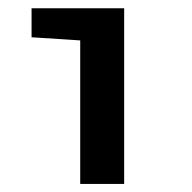

<svg xmlns="http://www.w3.org/2000/svg" viewBox="-20 -458 478 478"><path d="M179.7 -357.4 58.6 -365.2V-437.5H289.1V0H179.7Z"/></svg>

Font: Sudo Variable
Style: Regular
Weight: 400
Monospace: yes
Designer: Jens Kutilek
Foundry: Jens Kutilek
Version: Version 0.040